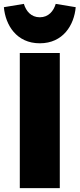

<svg xmlns="http://www.w3.org/2000/svg" viewBox="-59 -969 410 989"><path d="M146 -746C266 -746 323 -840 331 -932L228 -949C217 -912 191 -880 146 -880C101 -880 75 -912 64 -949L-39 -932C-31 -840 26 -746 146 -746ZM249 -696H43V0H249Z"/></svg>

Font: Fira Sans Heavy
Style: Regular
Weight: 900
Designer: bBox Type GmbH & Carrois Corporate GbR & Edenspiekermann AG
Foundry: bBox Type GmbH & Carrois Corporate GbR & Edenspiekermann AG
Version: Version 4.300;PS 004.300;hotconv 1.0.88;makeotf.lib2.5.64775